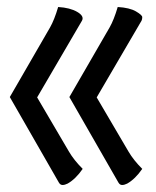

<svg xmlns="http://www.w3.org/2000/svg" viewBox="-20 -519 444 548"><path d="M173 5Q165 9 158.5 9Q152 9 148 2L8 -242L123 -441Q135 -462 146 -499Q180 -497 200.5 -485Q221 -473 214 -460L86 -241L177 -86Q191 -62 216 -37Q196 -8 173 5ZM316 -499Q350 -497 368 -486.5Q386 -476 386 -470Q386 -464 384 -460L256 -241L347 -86Q361 -62 386 -37Q366 -8 343 5Q335 9 328.5 9Q322 9 318 2L178 -242L293 -441Q305 -462 316 -499Z"/></svg>

Font: el_Medula One
Style: Regular
Weight: 400
Designer: Luciano Vergara
Foundry: Luciano Vergara
Version: Version 1.002 August 17, 2020